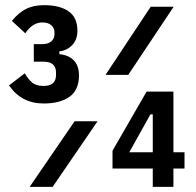

<svg xmlns="http://www.w3.org/2000/svg" viewBox="-20 -724 758 744"><path d="M144 -553Q167 -553 179 -564Q191 -575 191 -590V-600Q191 -615 179 -626Q167 -637 144 -637Q106 -637 78 -595L26 -643Q52 -675 81 -689.5Q110 -704 151 -704Q212 -704 246 -680Q280 -656 280 -605Q280 -570 259.5 -549Q239 -528 210 -525V-514Q245 -511 265.5 -490.5Q286 -470 286 -432Q286 -375 249.5 -349Q213 -323 149 -323Q63 -323 15 -393L76 -440Q87 -420 103 -405.5Q119 -391 148 -391Q174 -391 185.5 -402Q197 -413 197 -432V-444Q197 -463 185.5 -474Q174 -485 148 -485H111V-553ZM389 -434 564 -698H653L477 -434ZM95 0 269 -254H358L184 0ZM572 0V-71H416V-140L548 -369H652V-134H695V-71H652V0ZM572 -281H563L481 -134H572Z"/></svg>

Font: IBM Plex Sans Cond SmBld
Style: Regular
Weight: 600
Width: 3
Designer: Mike Abbink, Paul van der Laan, Pieter van Rosmalen
Foundry: Bold Monday
Version: Version 1.3